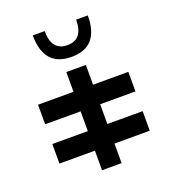

<svg xmlns="http://www.w3.org/2000/svg" viewBox="-132 -800 824 919"><g transform="rotate(-20 280.0 -340.0)"><path d="M509.8 -379.9Q450.2 -379.9 330.1 -379.9Q330.1 -413.1 330.1 -480.5Q296.9 -480.5 230.5 -480.5Q230.5 -446.3 230.5 -379.9Q169.9 -379.9 49.8 -379.9Q49.8 -346.7 49.8 -280.3Q110.4 -280.3 230.5 -280.3Q230.5 -247.1 230.5 -179.7Q169.9 -179.7 49.8 -179.7Q49.8 -146.5 49.8 -80.1Q110.4 -80.1 230.5 -80.1Q230.5 -46.9 230.5 19.5Q263.7 19.5 330.1 19.5Q330.1 -13.7 330.1 -80.1Q389.6 -80.1 509.8 -80.1Q509.8 -113.3 509.8 -179.7Q450.2 -179.7 330.1 -179.7Q330.1 -212.9 330.1 -280.3Q389.6 -280.3 509.8 -280.3Q509.8 -313.5 509.8 -379.9ZM139.6 -700.2Q155.3 -700.2 200.2 -700.2Q200.2 -599.6 280.3 -599.6Q360.4 -599.6 360.4 -700.2Q379.9 -700.2 419.9 -700.2Q419.9 -540 280.3 -540Q139.6 -540 139.6 -700.2Z"/></g></svg>

Font: Alibu-Mazigh Belqasem 1
Style: Bold
Weight: 400
Designer: Mazigh Mubarik Belqasem
Version: Version 1.0